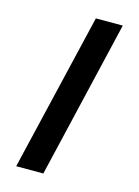

<svg xmlns="http://www.w3.org/2000/svg" viewBox="-111 -762 615 848"><g transform="rotate(15 196.0 -338.0)"><path d="M48.8 22.5 219.7 -699.2H342.8L172.9 22.5Z"/></g></svg>

Font: Post No Bills Colombo ExtraBold
Style: Regular
Weight: 800
Designer: Kosala Senevirathne, Siva Puranthara, Lasantha Premarathna, Tharique Azeez
Foundry: Mooniak
Version: Version 1.220 ; ttfautohint (v1.6)